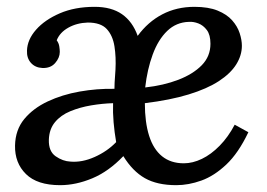

<svg xmlns="http://www.w3.org/2000/svg" viewBox="-20 -531 782 562"><path d="M549 -511Q590 -511 617 -500Q644 -489 659.5 -471.5Q675 -454 681.5 -434Q688 -414 688 -397Q688 -369 671.5 -342.5Q655 -316 620.5 -293.5Q586 -271 532 -254.5Q478 -238 404 -229Q404 -173 416.5 -133.5Q429 -94 454.5 -73.5Q480 -53 518 -53Q544 -53 571 -66Q598 -79 623 -104.5Q648 -130 667 -166L707 -144Q678 -83 642.5 -49.5Q607 -16 569.5 -2.5Q532 11 496 11Q440 11 404 -9.5Q368 -30 341 -74Q298 -29 250 -9Q202 11 156 11Q89 11 56 -21.5Q23 -54 24 -105Q25 -151 51 -182.5Q77 -214 119.5 -234Q162 -254 213 -263Q264 -272 315 -271Q315 -277 315.5 -289.5Q316 -302 318 -327Q320 -364 315 -395.5Q310 -427 292.5 -446Q275 -465 237 -465Q205 -464 180 -450Q155 -436 146 -413Q152 -405 153.5 -395.5Q155 -386 155 -379Q155 -362 141.5 -346.5Q128 -331 104 -332Q83 -333 70.5 -347Q58 -361 59 -383Q60 -415 85.5 -444Q111 -473 155 -492Q199 -511 257 -511Q306 -511 337 -489.5Q368 -468 383 -426Q413 -467 455 -489Q497 -511 549 -511ZM311 -229Q279 -228 246.5 -222.5Q214 -217 186 -205.5Q158 -194 141 -173.5Q124 -153 123 -122Q122 -88 143 -73.5Q164 -59 186 -58Q220 -55 257 -71.5Q294 -88 320 -115Q315 -144 312.5 -173Q310 -202 311 -229ZM533 -467Q496 -466 469.5 -440.5Q443 -415 427 -371.5Q411 -328 405 -275Q459 -281 502 -297.5Q545 -314 570.5 -340Q596 -366 596 -403Q596 -429 585.5 -443Q575 -457 560.5 -462.5Q546 -468 533 -467Z"/></svg>

Font: Lora Medium
Style: Italic
Weight: 500
Italic angle: -3°
Designer: Olga Karpushina, Alexei Vanyashin (Cyrillic)
Foundry: Cyreal
Version: Version 3.004